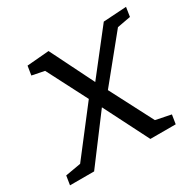

<svg xmlns="http://www.w3.org/2000/svg" viewBox="-152 -670 823 807"><g transform="rotate(-30 259.5 -267.0)"><path d="M542 -487 477 -475 308 -267 416 -59 490 -44 483 0H360L250 -217L87 0H-30L-23 -44L52 -57L220 -275L120 -469L60 -481L67 -525L174 -534L279 -323L437 -525L549 -532Z"/></g></svg>

Font: Bitter Pro
Style: Italic
Weight: 400
Italic angle: -9°
Designer: Sol Matas, and Bitter project Authors
Foundry: Sol Matas
Version: Version 1.010